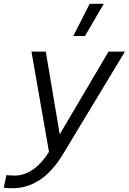

<svg xmlns="http://www.w3.org/2000/svg" viewBox="-83 -804 683 1019"><path d="M368 -613H306L393 -784H468ZM-16 195Q-36 195 -49.5 193.5Q-63 192 -63 192L-49 125Q-49 125 -35.5 126.5Q-22 128 -7 128Q46 128 92.5 95.5Q139 63 177 2L84 -530H160L234 -91L493 -530H580L252 13Q195 107 128 151Q61 195 -16 195Z"/></svg>

Font: Be Vietnam Pro Light
Style: Italic
Weight: 300
Italic angle: -12°
Designer: Lam Bao, Tony Le, Vietanh Nguyen
Foundry: Yellow Type Foundry
Version: Version 1.002; ttfautohint (v1.8.3)